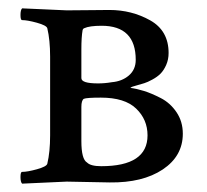

<svg xmlns="http://www.w3.org/2000/svg" viewBox="-20 -439 497 462"><path d="M222.7 -204.1Q188.5 -204.1 181.6 -201.2Q175.8 -197.3 175.8 -181.6V-99.6Q175.8 -55.7 189.5 -47.9Q198.2 -39.1 223.6 -39.1Q335 -39.1 335 -113.3Q335 -151.4 307.6 -177.7Q280.3 -204.1 222.7 -204.1ZM224.6 -377Q195.3 -377 182.6 -371.1Q179.7 -370.1 178.7 -366.2Q175.8 -349.6 175.8 -320.3V-251Q175.8 -238.3 215.8 -238.3Q232.4 -238.3 249 -241.2Q273.4 -243.2 290 -257.3Q306.6 -271.5 306.6 -294.9Q306.6 -377 224.6 -377ZM100.6 -113.3V-302.7Q100.6 -342.8 93.8 -371.1Q91.8 -377.9 68.8 -384.3Q45.9 -390.6 33.2 -390.6Q29.3 -390.6 29.3 -402.8Q29.3 -415 33.2 -418.9Q135.7 -414.1 140.6 -414.1Q174.8 -414.1 200.2 -414.6Q225.6 -415 243.2 -415Q296.9 -415 341.3 -390.1Q385.7 -365.2 385.7 -311.5Q385.7 -295.9 379.9 -282.7Q374 -269.5 366.2 -261.7Q358.4 -253.9 346.7 -247.6Q335 -241.2 327.1 -238.8Q319.3 -236.3 308.6 -233.4L298.8 -230.5Q293.9 -228.5 293.9 -227.5Q308.6 -225.6 326.2 -220.2Q343.8 -214.8 366.7 -203.1Q389.6 -191.4 404.8 -168.9Q419.9 -146.5 419.9 -117.2Q419.9 -63.5 371.6 -31.2Q323.2 1 244.1 0L140.6 -2Q135.7 -2 33.2 2.9Q29.3 -1 29.3 -13.2Q29.3 -25.4 33.2 -25.4Q45.9 -25.4 68.8 -31.7Q91.8 -38.1 93.8 -44.9Q100.6 -73.2 100.6 -113.3Z"/></svg>

Font: Crimson Text
Style: Roman
Weight: 400
Version: Version 0.13